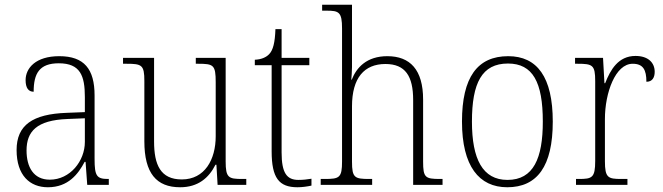

<svg xmlns="http://www.w3.org/2000/svg" viewBox="-20 -780 2796 810"><path d="M182 10C268 10 310 -46 337 -97H341L348 0H439V-25H435C388 -25 379 -38 379 -109V-377C379 -489 335 -543 230 -543C131 -543 88 -493 88 -442C88 -409 100 -393 122 -393C122 -470 146 -513 228 -513C319 -513 338 -460 338 -371V-307L262 -304C117 -299 50 -252 50 -147C50 -40 106 10 182 10ZM190 -22C121 -22 92 -76 92 -145C92 -225 134 -273 265 -278L338 -281V-181C338 -101 276 -22 190 -22Z M740 10C815 10 861 -29 889 -85H893L898 0H1019V-25H1002C944 -25 932 -30 932 -99V-536H806V-511H816C881 -511 890 -506 890 -433V-205C890 -107 844 -23 747 -23C657 -23 630 -85 630 -183V-536H499V-511H514C578 -511 589 -506 589 -439V-184C589 -49 640 10 740 10Z M1235 10C1254 10 1276 7 1294 3V-26C1274 -23 1260 -21 1239 -21C1190 -21 1168 -50 1168 -137V-505H1285V-536H1168V-657H1142C1140 -600 1132 -569 1116 -552C1103 -538 1082 -529 1055 -528V-505H1126V-142C1126 -29 1157 10 1235 10Z M1333 0H1550V-25H1538C1476 -25 1465 -30 1465 -98V-331C1465 -452 1517 -510 1606 -510C1690 -510 1723 -459 1723 -358V0H1847V-25H1836C1774 -25 1765 -31 1765 -98V-360C1765 -486 1710 -543 1614 -543C1527 -543 1484 -495 1464 -444H1462C1463 -456 1465 -478 1465 -497V-760H1339V-735H1358C1410 -735 1423 -729 1423 -660V-99C1423 -30 1412 -25 1350 -25H1333Z M2120 10C2246 10 2312 -78 2312 -267C2312 -455 2246 -543 2124 -543C1994 -543 1929 -454 1929 -267C1929 -79 2001 10 2120 10ZM2121 -21C2016 -21 1971 -109 1971 -267C1971 -430 2013 -512 2123 -512C2228 -512 2270 -433 2270 -267C2270 -113 2231 -21 2121 -21Z M2410 0H2627V-25H2601C2545 -25 2532 -30 2532 -100V-278C2532 -388 2576 -511 2649 -511C2693 -511 2707 -486 2707 -435C2732 -435 2742 -453 2742 -477C2742 -516 2714 -544 2661 -544C2588 -544 2555 -485 2533 -429H2530L2524 -536H2406V-511H2416C2480 -511 2491 -506 2491 -438V-101C2491 -30 2478 -25 2422 -25H2410Z"/></svg>

Font: Noto Serif Devanagari SemiCondensed ExtraLight
Style: Regular
Weight: 200
Width: 4
Designer: Universal Thirst, Indian Type Foundry and the Monotype Design Team
Foundry: Monotype Imaging Inc.
Version: Version 2.004